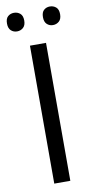

<svg xmlns="http://www.w3.org/2000/svg" viewBox="-93 -869 446 909"><g transform="rotate(-10 129.5 -415.0)"><path d="M91.3 0V-663.1H168.5V0ZM2.4 -785.2Q2.4 -808.6 14.4 -819.1Q26.4 -829.6 43.5 -829.6Q60.5 -829.6 73 -819.1Q85.4 -808.6 85.4 -785.2Q85.4 -762.2 73 -751.2Q60.5 -740.2 43.5 -740.2Q26.4 -740.2 14.4 -751.2Q2.4 -762.2 2.4 -785.2ZM175.3 -785.2Q175.3 -808.6 187.3 -819.1Q199.2 -829.6 215.8 -829.6Q232.9 -829.6 245.4 -819.1Q257.8 -808.6 257.8 -785.2Q257.8 -762.2 245.4 -751.2Q232.9 -740.2 215.8 -740.2Q199.2 -740.2 187.3 -751.2Q175.3 -762.2 175.3 -785.2Z"/></g></svg>

Font: Bpm'online Open Sans
Style: Regular
Weight: 400
Foundry: Ascender Corporation
Version: Version 1.10